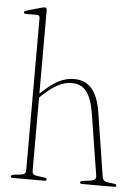

<svg xmlns="http://www.w3.org/2000/svg" viewBox="-52 -764 572 804"><g transform="rotate(5 233.5 -361.5)"><path d="M112.5 -712V-361.5L117 -365.5Q157.5 -404 188.8 -419.5Q220 -435 252 -435Q301 -435 328 -402Q355 -369 365 -305L406.5 -40Q408 -30 412.5 -24Q417 -18 429.5 -16.5L458.5 -12.5Q467 -11.5 467 -5.5Q467 0 458.5 0H323.5Q314.5 0 314.5 -5.5Q314.5 -11.5 324 -13L358.5 -17.5Q382.5 -21 379.5 -40L338 -300.5Q328.5 -359.5 306.5 -388.5Q284.5 -417.5 243 -417.5Q217 -417.5 188.2 -403.2Q159.5 -389 124 -356L112.5 -345V-36.5Q112.5 -20 131.5 -17.5L165 -13Q174 -12 174 -5.5Q174 0 165.5 0H31.5Q23.5 0 23.5 -5.5Q23.5 -11.5 34 -13.5L66.5 -17.5Q85.5 -20 85.5 -36V-676.5Q85.5 -689 74 -689H27Q18.5 -689 18.5 -695Q18.5 -700 27 -702.5L88 -720Q98 -723 103 -723Q112.5 -723 112.5 -712Z"/></g></svg>

Font: Fraunces 144pt S050 Thin
Style: Regular
Weight: 100
Version: Version 1.000; ttfautohint (v1.8.3)